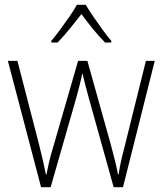

<svg xmlns="http://www.w3.org/2000/svg" viewBox="-20 -784 681 804"><path d="M352 -373Q337 -427 326 -474H324Q319 -449 312.5 -424Q306 -399 299 -373L192 0H152L13 -529H53L144 -177Q154 -137 160.5 -108.5Q167 -80 172 -54H175Q179 -77 186 -107Q193 -137 205 -176L307 -529H346L445 -175Q454 -141 461.5 -111Q469 -81 474 -54H477Q481 -83 486.5 -108Q492 -133 502 -171L591 -529H628L495 0H456ZM339 -764Q352 -742 371.5 -713.5Q391 -685 411 -657.5Q431 -630 446 -613V-606H420Q395 -631 368.5 -663.5Q342 -696 321 -725Q299 -697 272.5 -664Q246 -631 221 -606H195V-613Q211 -632 231.5 -659.5Q252 -687 271 -714.5Q290 -742 302 -764Z"/></svg>

Font: Noto Sans Khmer UI SemiCondensed ExtraLight
Style: Regular
Weight: 200
Width: 4
Designer: Danh Hong and the Monotype Design Team
Foundry: Monotype Imaging Inc.
Version: Version 2.002; ttfautohint (v1.8.4.7-5d5b)